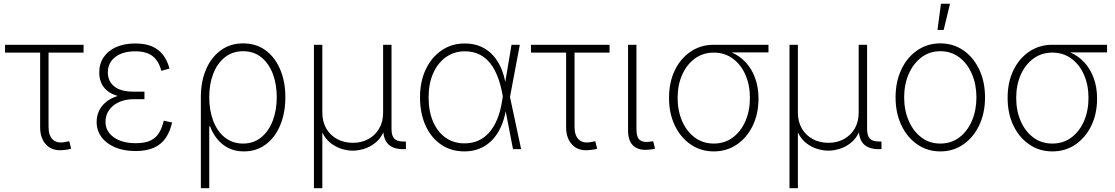

<svg xmlns="http://www.w3.org/2000/svg" viewBox="-20 -780 5829 1004"><path d="M318.4 3.9Q258.3 12.7 224.1 -20.8Q189.9 -54.2 189.9 -114.3V-504.9H6.3V-545.9H417V-504.9H233.9V-116.7Q233.9 -71.8 255.4 -50.8Q276.9 -29.8 316.4 -36.6Q321.8 -37.6 329.1 -39.1Q336.4 -40.5 342.3 -41.5L352.1 -2.4Q344.7 0 335.9 1.7Q327.1 3.4 318.4 3.9Z M689 9.8Q627 9.8 581.3 -9.8Q535.6 -29.3 510.5 -63.5Q485.4 -97.7 485.4 -142.1Q485.4 -173.8 498 -200.7Q510.7 -227.5 535.6 -247.6Q560.5 -267.6 597.7 -278.8Q634.8 -290 684.1 -290H735.4V-261.2H677.2Q635.7 -261.2 602.8 -246.3Q569.8 -231.4 550.8 -204.8Q531.7 -178.2 531.7 -143.1Q531.7 -93.3 574.7 -62.3Q617.7 -31.2 690.4 -31.2Q738.8 -31.2 767.6 -45.4Q796.4 -59.6 812 -85.7Q827.6 -111.8 836.4 -148.9L879.9 -139.6Q870.1 -94.7 848.1 -61Q826.2 -27.3 787.4 -8.8Q748.5 9.8 689 9.8ZM684.1 -267.6Q634.3 -267.6 598.9 -277.3Q563.5 -287.1 541.5 -304.9Q519.5 -322.8 509.3 -347.2Q499 -371.6 499 -400.9Q499 -447.3 522.5 -481.4Q545.9 -515.6 588.4 -534.2Q630.9 -552.7 688 -552.7Q738.8 -552.7 774.2 -537.6Q809.6 -522.5 832.3 -493.4Q855 -464.4 866.2 -421.4L823.7 -409.7Q810.1 -461.4 777.8 -486.6Q745.6 -511.7 687.5 -511.7Q621.1 -511.7 582.8 -481.9Q544.4 -452.1 543.9 -401.9Q543.9 -355 577.6 -327.9Q611.3 -300.8 677.2 -300.8H735.4V-267.6Z M1030.3 204.1V-272Q1030.3 -354 1057.6 -417.5Q1085 -481 1134.8 -517.1Q1184.6 -553.2 1251.5 -553.2Q1318.8 -553.2 1368.2 -517.3Q1417.5 -481.4 1444.8 -417.7Q1472.2 -354 1472.2 -272Q1472.2 -189.5 1445.3 -125.2Q1418.5 -61 1369.6 -24.7Q1320.8 11.7 1255.4 11.7Q1208.5 11.7 1173.6 -6.3Q1138.7 -24.4 1115 -54.2Q1091.3 -84 1078.6 -119.1H1074.2V204.1ZM1251 -29.3Q1306.2 -29.3 1345.7 -61.5Q1385.3 -93.8 1406.2 -148.7Q1427.2 -203.6 1427.2 -272Q1427.2 -339.8 1406.5 -394.3Q1385.7 -448.7 1346.4 -480.5Q1307.1 -512.2 1251.5 -512.2Q1196.3 -512.2 1156.5 -481Q1116.7 -449.7 1095.5 -395.5Q1074.2 -341.3 1074.2 -272Q1074.2 -202.6 1095.2 -147.7Q1116.2 -92.8 1156 -61Q1195.8 -29.3 1251 -29.3Z M1621.6 204.1V-545.9H1665.5V-191.4Q1665.5 -143.1 1686.5 -107.4Q1707.5 -71.8 1743.7 -52.5Q1779.8 -33.2 1825.2 -33.2Q1870.6 -33.2 1906.2 -52.7Q1941.9 -72.3 1962.6 -107.7Q1983.4 -143.1 1983.4 -191.4V-545.9H2027.3V-105.5Q2027.3 -69.8 2042 -54.9Q2056.6 -40 2089.8 -40H2102.5V0H2088.9Q2036.1 0 2010 -26.1Q1983.9 -52.2 1983.9 -105.5V-177.2H2002.4Q2002.4 -124.5 1985.4 -88.9Q1968.3 -53.2 1941.2 -32Q1914.1 -10.7 1883.3 -1.5Q1852.5 7.8 1824.7 7.8Q1797.4 7.8 1766.6 -1.5Q1735.8 -10.7 1708.7 -32Q1681.6 -53.2 1664.6 -88.9Q1647.5 -124.5 1647.5 -177.2H1665.5V204.1Z M2408.7 11.7Q2338.4 11.7 2286.1 -24.2Q2233.9 -60.1 2205.1 -123.8Q2176.3 -187.5 2176.3 -271Q2176.3 -353.5 2206.3 -417Q2236.3 -480.5 2289.1 -516.6Q2341.8 -552.7 2410.2 -552.7Q2457.5 -552.7 2494.6 -536.4Q2531.7 -520 2558.1 -490.7Q2584.5 -461.4 2601.1 -422.1Q2617.7 -382.8 2624.5 -336.9H2639.2L2646.5 -274.4L2705.1 0H2662.6L2606 -293.5Q2597.2 -340.3 2581.8 -380.1Q2566.4 -419.9 2543 -449.5Q2519.5 -479 2486.8 -495.4Q2454.1 -511.7 2410.6 -511.7Q2354.5 -511.7 2311.8 -481.2Q2269 -450.7 2245.1 -396.7Q2221.2 -342.8 2221.2 -271Q2221.2 -198.7 2244.4 -144.5Q2267.6 -90.3 2309.8 -60.3Q2352.1 -30.3 2409.2 -30.3Q2448.2 -30.3 2480.5 -44.4Q2512.7 -58.6 2537.6 -86.7Q2562.5 -114.7 2579.6 -155.5Q2596.7 -196.3 2605 -249.5L2654.8 -545.9H2698.2L2646.5 -271.5L2639.6 -210H2626.5Q2617.7 -156.2 2598.6 -115Q2579.6 -73.7 2551.5 -45.4Q2523.4 -17.1 2487.3 -2.7Q2451.2 11.7 2408.7 11.7Z M3068.8 3.9Q3008.8 12.7 2974.6 -20.8Q2940.4 -54.2 2940.4 -114.3V-504.9H2756.8V-545.9H3167.5V-504.9H2984.4V-116.7Q2984.4 -71.8 3005.9 -50.8Q3027.3 -29.8 3066.9 -36.6Q3072.3 -37.6 3079.6 -39.1Q3086.9 -40.5 3092.8 -41.5L3102.5 -2.4Q3095.2 0 3086.4 1.7Q3077.6 3.4 3068.8 3.9Z M3378.4 2Q3325.2 9.3 3294.7 -15.4Q3264.2 -40 3264.2 -97.2V-545.9H3308.1V-104.5Q3308.1 -60.1 3327.4 -46.6Q3346.7 -33.2 3381.3 -39.6Q3388.2 -40 3389.9 -40.3Q3391.6 -40.5 3395.5 -41.5L3405.3 -2.4Q3400.4 -1 3393.1 0.2Q3385.7 1.5 3378.4 2Z M3712.4 11.7Q3645 11.7 3592 -24.4Q3539.1 -60.5 3508.8 -123.5Q3478.5 -186.5 3478.5 -268.1Q3478.5 -350.1 3508.8 -412.6Q3539.1 -475.1 3592 -510.5Q3645 -545.9 3712.4 -545.9H3998.5V-505.9H3771L3712.4 -504.9Q3655.8 -504.9 3613.3 -473.6Q3570.8 -442.4 3547.1 -388.9Q3523.4 -335.4 3523.4 -268.1Q3523.4 -200.7 3547.1 -146.5Q3570.8 -92.3 3613.3 -60.8Q3655.8 -29.3 3712.4 -29.3Q3769.5 -29.3 3812 -61Q3854.5 -92.8 3877.9 -146.7Q3901.4 -200.7 3901.4 -268.1Q3901.4 -335.4 3877.9 -388.9Q3854.5 -442.4 3812 -473.6Q3769.5 -504.9 3712.4 -504.9V-524.4Q3763.2 -524.4 3805.7 -506.1Q3848.1 -487.8 3879.6 -453.9Q3911.1 -419.9 3928.7 -371.8Q3946.3 -323.7 3946.3 -264.2Q3946.3 -184.6 3916 -122.3Q3885.7 -60.1 3833 -24.2Q3780.3 11.7 3712.4 11.7Z M4108.4 204.1V-545.9H4152.3V-191.4Q4152.3 -143.1 4173.3 -107.4Q4194.3 -71.8 4230.5 -52.5Q4266.6 -33.2 4312 -33.2Q4357.4 -33.2 4393.1 -52.7Q4428.7 -72.3 4449.5 -107.7Q4470.2 -143.1 4470.2 -191.4V-545.9H4514.2V-105.5Q4514.2 -69.8 4528.8 -54.9Q4543.5 -40 4576.7 -40H4589.4V0H4575.7Q4522.9 0 4496.8 -26.1Q4470.7 -52.2 4470.7 -105.5V-177.2H4489.3Q4489.3 -124.5 4472.2 -88.9Q4455.1 -53.2 4428 -32Q4400.9 -10.7 4370.1 -1.5Q4339.4 7.8 4311.5 7.8Q4284.2 7.8 4253.4 -1.5Q4222.7 -10.7 4195.6 -32Q4168.5 -53.2 4151.4 -88.9Q4134.3 -124.5 4134.3 -177.2H4152.3V204.1Z M4897 11.7Q4829.6 11.7 4776.6 -24.9Q4723.6 -61.5 4693.4 -125.2Q4663.1 -189 4663.1 -271Q4663.1 -353 4693.4 -416.7Q4723.6 -480.5 4776.6 -516.8Q4829.6 -553.2 4897 -553.2Q4964.8 -553.2 5017.6 -516.8Q5070.3 -480.5 5100.6 -416.5Q5130.9 -352.5 5130.9 -271Q5130.9 -189 5100.6 -125.2Q5070.3 -61.5 5017.6 -24.9Q4964.8 11.7 4897 11.7ZM4897 -29.3Q4954.1 -29.3 4996.6 -61.5Q5039.1 -93.8 5062.5 -148.7Q5085.9 -203.6 5085.9 -271Q5085.9 -337.9 5062.5 -392.8Q5039.1 -447.8 4996.6 -480Q4954.1 -512.2 4897 -512.2Q4840.3 -512.2 4797.9 -479.7Q4755.4 -447.3 4731.7 -392.8Q4708 -338.4 4708 -271Q4708 -203.6 4731.7 -148.7Q4755.4 -93.8 4797.9 -61.5Q4840.3 -29.3 4897 -29.3ZM4882.3 -623.5 4900.4 -760.3H4947.8L4914.6 -623.5Z M5482.9 11.7Q5415.5 11.7 5362.5 -24.4Q5309.6 -60.5 5279.3 -123.5Q5249 -186.5 5249 -268.1Q5249 -350.1 5279.3 -412.6Q5309.6 -475.1 5362.5 -510.5Q5415.5 -545.9 5482.9 -545.9H5769V-505.9H5541.5L5482.9 -504.9Q5426.3 -504.9 5383.8 -473.6Q5341.3 -442.4 5317.6 -388.9Q5293.9 -335.4 5293.9 -268.1Q5293.9 -200.7 5317.6 -146.5Q5341.3 -92.3 5383.8 -60.8Q5426.3 -29.3 5482.9 -29.3Q5540 -29.3 5582.5 -61Q5625 -92.8 5648.4 -146.7Q5671.9 -200.7 5671.9 -268.1Q5671.9 -335.4 5648.4 -388.9Q5625 -442.4 5582.5 -473.6Q5540 -504.9 5482.9 -504.9V-524.4Q5533.7 -524.4 5576.2 -506.1Q5618.7 -487.8 5650.1 -453.9Q5681.6 -419.9 5699.2 -371.8Q5716.8 -323.7 5716.8 -264.2Q5716.8 -184.6 5686.5 -122.3Q5656.2 -60.1 5603.5 -24.2Q5550.8 11.7 5482.9 11.7Z"/></svg>

Font: Inter ExtraLight
Style: Regular
Weight: 250
Designer: Rasmus Andersson
Foundry: rsms
Version: Version 4.001;git-66647c0bb